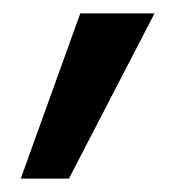

<svg xmlns="http://www.w3.org/2000/svg" viewBox="-20 -134 263 287"><path d="M11 133 100 -114H211L83 133Z"/></svg>

Font: Ysabeau SC SemiBold
Style: Regular
Weight: 600
Designer: Christian Thalmann (Catharsis Fonts)
Version: Version 2.001;gftools[0.9.30]; featfreeze: smcp